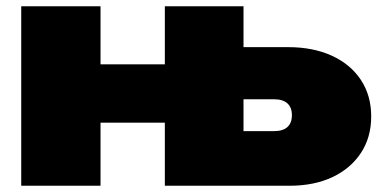

<svg xmlns="http://www.w3.org/2000/svg" viewBox="-20 -595 1222 615"><path d="M508 0V-575H760V-60L687 -175H858Q886 -175 900.5 -188Q915 -201 915 -226Q915 -251 900.5 -264Q886 -277 858 -277H682V-444H903Q983 -444 1043 -416.5Q1103 -389 1136 -339Q1169 -289 1169 -222Q1169 -155 1136 -105Q1103 -55 1044.5 -27.5Q986 0 907 0ZM48 0V-575H302V0ZM195 -202V-389H601V-202Z"/></svg>

Font: Unbounded Black
Style: Regular
Weight: 900
Designer: Luke Prowse, Jean-Baptiste Morizot, Fátima Lázaro, Florian Runge
Foundry: NaN
Version: Version 1.701;gftools[0.9.28.dev5+ged2979d]